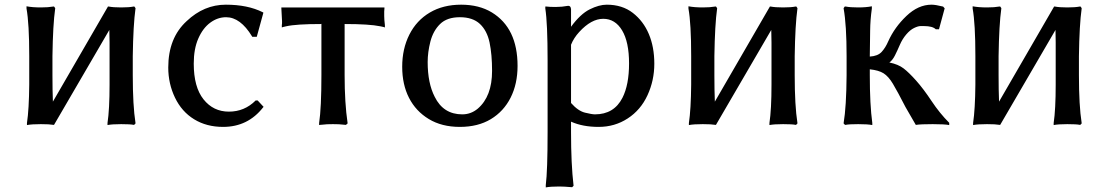

<svg xmlns="http://www.w3.org/2000/svg" viewBox="-20 -526 4763 824"><path d="M93.8 -489.3V-499Q119.1 -494.1 155.3 -494.1Q187.5 -494.1 209 -498H211.9L216.8 -491.2V-489.3Q207 -419.9 205.1 -285.2V-203.1Q205.1 -137.7 207 -89.8L443.4 -498H446.3Q465.8 -494.1 500 -494.1Q534.2 -494.1 553.7 -498H556.6L561.5 -491.2V-489.3Q551.8 -419.9 549.8 -285.2V-203.1Q549.8 -73.2 561.5 2V3.9L555.7 9.8H553.7Q539.1 6.8 500 6.8Q460.9 6.8 441.4 10.7V2Q450.2 -56.6 450.2 -163.1V-343.8Q450.2 -372.1 449.2 -397.5L211.9 9.8H209Q192.4 6.8 155.3 6.8Q116.2 6.8 95.7 10.7V2Q104.5 -56.6 105.5 -163.1V-285.2Q105.5 -424.8 93.8 -489.3Z M702.1 -236.3Q702.1 -363.3 781.2 -435.5Q855.5 -505.9 949.2 -505.9Q1043 -505.9 1107.4 -473.6L1110.4 -471.7L1082 -368.2H1062.5L1061.5 -370.1Q1011.7 -452.1 950.2 -452.1Q914.1 -452.1 882.3 -428.7Q850.6 -405.3 831.1 -360.8Q811.5 -316.4 811.5 -252.9Q811.5 -152.3 853.5 -99.6Q895.5 -46.9 962.4 -46.9Q1029.3 -46.9 1077.1 -94.7H1085.9L1111.3 -67.4L1109.4 -65.4Q1043.9 18.6 937.5 18.6Q866.2 18.6 813 -14.2Q759.8 -46.9 731 -106.9Q702.1 -167 702.1 -236.3Z M1187.5 -490.2V-494.1H1629.9V-490.2Q1628.9 -483.4 1628.9 -476.6V-457Q1628.9 -442.4 1631.8 -418V-408.2L1626 -410.2L1612.3 -413.1Q1565.4 -422.9 1459 -422.9V-204.1Q1459 -84 1471.7 2V3.9L1464.8 9.8H1462.9L1451.2 8.8Q1438.5 6.8 1408.7 6.8Q1378.9 6.8 1367.2 8.8L1354.5 9.8L1349.6 10.7V2Q1359.4 -63.5 1359.4 -204.1V-424.8L1358.4 -422.9Q1250 -422.9 1208 -413.1L1195.3 -410.2L1189.5 -408.2V-418Q1190.4 -420.9 1190.4 -425.8V-435.5Q1190.4 -441.4 1187.5 -490.2Z M2090.8 -472.7Q2201.2 -405.3 2201.2 -243.2Q2201.2 -166 2171.4 -106.9Q2141.6 -47.9 2086.4 -14.6Q2031.2 18.6 1953.6 18.6Q1876 18.6 1820.3 -15.1Q1764.6 -48.8 1735.4 -106Q1706.1 -163.1 1706.1 -239.7Q1706.1 -316.4 1736.8 -377.4Q1767.6 -438.5 1824.7 -472.2Q1881.8 -505.9 1959 -505.9Q2036.1 -505.9 2090.8 -472.7ZM1815.4 -259.8Q1815.4 -168.9 1845.7 -110.4Q1882.8 -35.2 1963.9 -35.2Q2001 -35.2 2030.3 -59.6Q2091.8 -112.3 2091.8 -221.7Q2091.8 -292 2081.1 -343.3Q2070.3 -394.5 2039.6 -423.3Q2008.8 -452.1 1953.6 -452.1Q1898.4 -452.1 1868.7 -422.9Q1838.9 -393.6 1827.1 -347.7Q1815.4 -301.8 1815.4 -259.8Z M2320.3 -489.3V-498H2324.2Q2337.9 -496.1 2364.7 -496.1Q2391.6 -496.1 2418 -501H2418.9Q2429.7 -501 2430.7 -486.3V-411.1Q2470.7 -465.8 2510.7 -485.8Q2550.8 -505.9 2584 -505.9Q2650.4 -505.9 2695.8 -470.7Q2741.2 -435.5 2764.6 -379.9Q2788.1 -324.2 2788.1 -252.4Q2788.1 -180.7 2758.8 -117.2Q2729.5 -53.7 2673.8 -17.6Q2618.2 18.6 2549.3 18.6Q2480.5 18.6 2430.7 -3.9V40Q2430.7 178.7 2441.4 269.5V271.5L2435.5 277.3H2433.6Q2400.4 274.4 2379.9 274.4Q2341.8 274.4 2322.3 278.3V268.6Q2330.1 206.1 2330.1 40V-266.6Q2330.1 -426.8 2320.3 -489.3ZM2430.7 -84Q2460.9 -49.8 2490.7 -42.5Q2520.5 -35.2 2533.2 -35.2Q2615.2 -35.2 2651.4 -106.4Q2679.7 -162.1 2679.7 -253.9Q2679.7 -345.7 2649.9 -395.5Q2620.1 -445.3 2568.8 -445.3Q2517.6 -445.3 2465.8 -388.7Q2442.4 -363.3 2430.7 -334Z M2934.6 -489.3V-499Q2960 -494.1 2996.1 -494.1Q3028.3 -494.1 3049.8 -498H3052.7L3057.6 -491.2V-489.3Q3047.9 -419.9 3045.9 -285.2V-203.1Q3045.9 -137.7 3047.9 -89.8L3284.2 -498H3287.1Q3306.6 -494.1 3340.8 -494.1Q3375 -494.1 3394.5 -498H3397.5L3402.3 -491.2V-489.3Q3392.6 -419.9 3390.6 -285.2V-203.1Q3390.6 -73.2 3402.3 2V3.9L3396.5 9.8H3394.5Q3379.9 6.8 3340.8 6.8Q3301.8 6.8 3282.2 10.7V2Q3291 -56.6 3291 -163.1V-343.8Q3291 -372.1 3290 -397.5L3052.7 9.8H3049.8Q3033.2 6.8 2996.1 6.8Q2957 6.8 2936.5 10.7V2Q2945.3 -56.6 2946.3 -163.1V-285.2Q2946.3 -424.8 2934.6 -489.3Z M3600.6 2Q3612.3 -67.4 3613.3 -203.1V-285.2Q3613.3 -418.9 3600.6 -489.3V-491.2L3605.5 -498H3609.4Q3628.9 -494.1 3663.1 -494.1Q3697.3 -494.1 3721.7 -499V-489.3Q3714.8 -440.4 3714.4 -395Q3713.9 -349.6 3712.9 -285.2V-283.2Q3747.1 -285.2 3763.7 -303.2Q3780.3 -321.3 3792 -348.6Q3819.3 -409.2 3870.1 -457.5Q3920.9 -505.9 3977.5 -505.9Q3995.1 -505.9 4026.4 -498H4027.3L4034.2 -490.2L4009.8 -400.4H3996.1Q3982.4 -414.1 3945.3 -414.1H3930.7Q3919.9 -414.1 3902.8 -405.8Q3885.7 -397.5 3869.1 -377.9Q3852.5 -358.4 3841.8 -333.5Q3831.1 -308.6 3820.8 -288.1Q3810.5 -267.6 3796.9 -257.8Q3835 -250 3857.9 -232.4Q3880.9 -214.8 3912.1 -179.7Q3943.4 -144.5 3978 -92.3Q4012.7 -40 4053.7 1V10.7Q4034.2 6.8 3982.9 6.8Q3931.6 6.8 3912.1 9.8H3910.2L3866.2 -66.4Q3831.1 -134.8 3812 -166.5Q3793 -198.2 3772 -211.4Q3751 -224.6 3712.9 -228.5V-203.1Q3712.9 -77.1 3723.6 2V10.7Q3704.1 6.8 3663.1 6.8Q3624 6.8 3609.4 9.8H3606.4L3600.6 3.9Z M4154.3 -489.3V-499Q4179.7 -494.1 4215.8 -494.1Q4248 -494.1 4269.5 -498H4272.5L4277.3 -491.2V-489.3Q4267.6 -419.9 4265.6 -285.2V-203.1Q4265.6 -137.7 4267.6 -89.8L4503.9 -498H4506.8Q4526.4 -494.1 4560.5 -494.1Q4594.7 -494.1 4614.3 -498H4617.2L4622.1 -491.2V-489.3Q4612.3 -419.9 4610.4 -285.2V-203.1Q4610.4 -73.2 4622.1 2V3.9L4616.2 9.8H4614.3Q4599.6 6.8 4560.5 6.8Q4521.5 6.8 4502 10.7V2Q4510.7 -56.6 4510.7 -163.1V-343.8Q4510.7 -372.1 4509.8 -397.5L4272.5 9.8H4269.5Q4252.9 6.8 4215.8 6.8Q4176.8 6.8 4156.2 10.7V2Q4165 -56.6 4166 -163.1V-285.2Q4166 -424.8 4154.3 -489.3Z"/></svg>

Font: GenEi LateMin P v2
Style: Medium
Weight: 500
Designer: o_tamon (Modified)
Foundry: o_tamon / Adobe Systems Incorporated / FONT 910 / Philipp H. Poll
Version: Version 2.1;Original Version 1.004